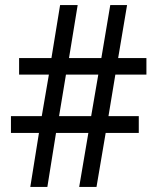

<svg xmlns="http://www.w3.org/2000/svg" viewBox="-20 -734 618 754"><path d="M433 -441 406 -278H525V-212H395L359 0H291L327 -212H200L166 0H99L133 -212H23V-278H144L172 -441H55V-506H182L216 -714H285L251 -506H378L413 -714H479L444 -506H555V-441ZM212 -278H338L366 -441H239Z"/></svg>

Font: Noto Sans Hebrew SemiCondensed
Style: Regular
Weight: 400
Width: 4
Designer: Monotype Design Team
Foundry: Monotype Imaging Inc.
Version: Version 2.004; ttfautohint (v1.8.4.7-5d5b)